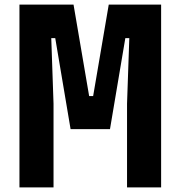

<svg xmlns="http://www.w3.org/2000/svg" viewBox="-20 -820 790 840"><path d="M65.1 0V-800H301.7L370 -399.8H387.5L455.8 -800H684.9V0H535.8V-366.3L545.7 -653.1H528.3L461.2 -255.1H288.8L221.7 -653.1H204.3L214.2 -366.3V0Z"/></svg>

Font: Martian Mono SemiExpanded
Style: Regular
Weight: 400
Width: 6
Monospace: yes
Designer: Roman Shamin
Foundry: Evil Martians
Version: Version 1.000